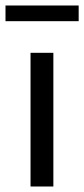

<svg xmlns="http://www.w3.org/2000/svg" viewBox="-29 -678 306 698"><path d="M82 0H165V-486H82ZM-9 -601H257V-658H-9Z"/></svg>

Font: DAIFUKU Sans
Style: Regular
Weight: 400
Designer: Original font ‘Source Han Sans JP’ : Paul D. Hunt
Foundry: Daifuku
Version: Version 1.000